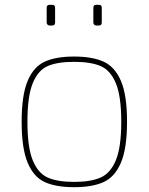

<svg xmlns="http://www.w3.org/2000/svg" viewBox="-20 -772 618 798"><path d="M70 -266Q70 -377 95 -436Q120 -495 166.5 -516Q213 -537 288 -537Q363 -537 410 -516Q457 -495 482.5 -436Q508 -377 508 -266Q508 -155 482.5 -95.5Q457 -36 410 -15Q363 6 288 6Q213 6 166.5 -15Q120 -36 95 -95.5Q70 -155 70 -266ZM484 -266Q484 -372 461.5 -426Q439 -480 398 -497.5Q357 -515 288 -515Q219 -515 178.5 -497.5Q138 -480 116 -426Q94 -372 94 -266Q94 -160 116 -106Q138 -52 178.5 -34Q219 -16 288 -16Q357 -16 398 -34Q439 -52 461.5 -106Q484 -160 484 -266ZM174 -678V-740Q174 -752 186 -752H197Q209 -752 209 -740V-678Q209 -666 197 -666H186Q181 -666 177.5 -669.5Q174 -673 174 -678ZM368 -678V-740Q368 -752 380 -752H391Q403 -752 403 -740V-678Q403 -666 391 -666H380Q375 -666 371.5 -669.5Q368 -673 368 -678Z"/></svg>

Font: Exo Thin
Style: Regular
Weight: 250
Designer: Natanael Gama
Foundry: Natanael Gama
Version: Version 1.500; ttfautohint (v1.6)